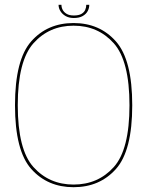

<svg xmlns="http://www.w3.org/2000/svg" viewBox="-20 -776 627 800"><path d="M286.5 4Q395.5 4 463.2 -72Q531 -148 531 -337.5Q531 -526.5 463.2 -603.2Q395.5 -680 286.5 -680Q177.5 -680 110 -603.5Q42.5 -527 42.5 -337.5Q42.5 -148 110.2 -72Q178 4 286.5 4ZM286.5 -7Q185 -7 119.5 -79.8Q54 -152.5 54 -337.5Q54 -522.5 119.5 -595.8Q185 -669 286.5 -669Q388.5 -669 454 -595.8Q519.5 -522.5 519.5 -337.5Q519.5 -152.5 454 -79.8Q388.5 -7 286.5 -7ZM287.5 -701Q310 -701 324.2 -709Q338.5 -717 345.2 -729.5Q352 -742 352 -756H339.5Q339.5 -745 335 -734.8Q330.5 -724.5 319.2 -718Q308 -711.5 287.5 -711.5Q269 -711.5 257.8 -718.2Q246.5 -725 241.2 -735Q236 -745 236 -756H224Q224 -742 231.8 -729.5Q239.5 -717 253.5 -709Q267.5 -701 287.5 -701Z"/></svg>

Font: Anybody UltraCondensed Thin Thin
Style: Regular
Weight: 250
Version: Version 1.111